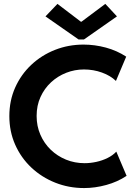

<svg xmlns="http://www.w3.org/2000/svg" viewBox="-20 -956 695 984"><path d="M411.2 7.8Q332.5 7.8 263.1 -19.8Q193.7 -47.4 140.7 -97.2Q87.8 -147 57.9 -214.3Q27.9 -281.6 27.9 -360.9Q27.9 -440.6 57.9 -507.6Q87.9 -574.6 140.5 -623.9Q193.1 -673.3 261.9 -700.4Q330.8 -727.5 408.2 -727.5Q465.6 -727.5 522.7 -712.1Q579.7 -696.6 626.8 -665.7L574.2 -541.2Q546.4 -568.2 502.6 -584.1Q458.8 -600 410.2 -600Q362.7 -600 319.3 -582.9Q275.8 -565.9 241.6 -534.2Q207.5 -502.6 187.6 -458.9Q167.7 -415.2 167.7 -361.8Q167.7 -309.6 187 -265.4Q206.2 -221.3 240.1 -188.6Q274 -156 318.5 -137.8Q363 -119.7 413.5 -119.7Q442.7 -119.7 473.3 -126.3Q503.8 -132.9 530.8 -146.1Q557.8 -159.3 576.1 -178.9L628.8 -54.8Q582.5 -23.9 525 -8.1Q467.5 7.8 411.2 7.8ZM274.5 -936.1 394.6 -844.6H397.4L519.7 -936.1L579.4 -872L410.5 -753.9H382.5L213.1 -872Z"/></svg>

Font: Reddit Sans
Style: Regular
Weight: 400
Designer: Stephen Hutchings
Foundry: Reddit
Version: Version 1.014